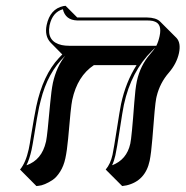

<svg xmlns="http://www.w3.org/2000/svg" viewBox="-20 -580 637 659"><path d="M516.1 -242.2Q511.7 -221.2 502.9 -103Q499 -54.7 493.7 -28.3Q479 41 414.6 56.2Q398.9 58.6 399.4 58.6L342.8 2Q359.4 -17.6 366.2 -48.8Q370.6 -69.8 380.9 -135.7Q391.1 -201.7 395.5 -223.1Q411.6 -298.3 448.7 -356.4H302.2Q245.6 -318.8 228 -237.3Q223.1 -215.3 213.9 -104.5Q210 -62.5 204.3 -36.4Q198.7 -10.3 186.5 9Q174.3 28.3 160.9 37.4Q147.5 46.4 134.5 51.8Q121.6 57.1 113.3 57.6L105 58.6L48.8 2Q68.4 -21.5 78.6 -67.9Q81.5 -80.6 87.4 -119.1Q97.7 -181.6 104.5 -214.8Q127.4 -322.3 182.1 -380.9Q188.5 -387.7 193.8 -393.1L153.8 -433.6Q132.3 -456.5 140.1 -494.1Q151.9 -549.3 197.3 -559.1L205.1 -560.1L245.1 -520H484.4Q515.6 -519.5 529.3 -506.3L585.9 -449.7Q601.6 -432.6 594.2 -397.5Q586.4 -361.8 559.6 -330.6Q528.8 -295.4 517.6 -249Q516.6 -245.1 516.1 -242.2ZM516.6 -422.9Q523.9 -437.5 527.8 -456.1Q537.1 -498.5 508.8 -506.8Q505.9 -507.8 503.4 -508.3Q494.6 -509.8 484.4 -509.8H244.6Q204.6 -511.2 195.8 -548.3Q160.2 -538.1 150.4 -494.1Q149.9 -492.7 149.9 -491.7Q140.1 -437 191.9 -425.3Q203.6 -422.9 216.8 -422.9ZM204.1 -388.7Q143.6 -332 119.6 -234.4Q117.2 -223.6 114.3 -212.9Q107.4 -179.7 97.7 -118.2Q91.3 -79.1 88.4 -65.9Q81.1 -33.2 70.8 -12.7Q123.5 -30.8 137.7 -93.3Q138.2 -94.7 138.2 -95.2Q142.6 -116.2 152.3 -226.1Q156.2 -269 161.6 -295.9Q174.3 -351.6 204.1 -388.7ZM512.7 -416.5 502 -405.8Q430.2 -335.4 405.3 -220.7Q400.9 -200.2 391.1 -135.3Q380.9 -68.4 376 -46.9Q371.6 -27.3 364.7 -12.7Q415 -31.7 427.2 -86.9Q432.1 -108.9 440.9 -228Q444.3 -275.4 449.7 -301.3Q461.4 -355.5 495.6 -394.5Q508.3 -409.2 512.7 -416.5Z"/></svg>

Font: Linux Biolinum Shadow O
Style: Italic
Weight: 400
Italic angle: -12°
Designer: Philipp H. Poll
Foundry: Philipp H. Poll
Version: Version 0.6.2